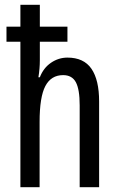

<svg xmlns="http://www.w3.org/2000/svg" viewBox="-20 -780 496 800"><path d="M146 -760V-669H261V-606H146V-529Q146 -494 140 -458H146Q161 -497 192.5 -518.5Q224 -540 261 -540Q329 -540 361 -493.5Q393 -447 393 -357V0H312V-341Q312 -408 296 -437.5Q280 -467 243 -467Q193 -467 169 -421.5Q145 -376 145 -272V0H65V-606H7V-669H65V-760Z"/></svg>

Font: Noto Sans Thai ExtCond
Style: Regular
Weight: 400
Width: 2
Designer: Monotype Design Team
Foundry: Monotype Imaging Inc.
Version: Version 2.002; ttfautohint (v1.8.4.7-5d5b)